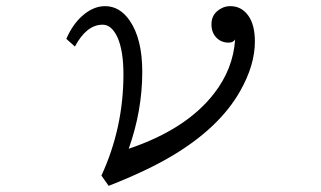

<svg xmlns="http://www.w3.org/2000/svg" viewBox="-20 -580 1040 622"><path d="M194.8 -454.1Q214.8 -500 245.1 -527.3Q281.2 -560.1 320.3 -560.1Q367.7 -560.1 399.9 -513.7Q440.9 -454.6 440.9 -347.2Q440.9 -221.7 397 -98.1Q583.5 -161.1 672.9 -276.4Q735.4 -356.4 741.7 -452.1Q735.4 -441.9 720.7 -441.9Q697.3 -441.9 681.6 -457.5Q665 -474.1 665 -501.5Q665 -537.1 698.7 -553.7Q710.9 -560.1 726.1 -560.1Q762.7 -560.1 784.7 -528.8Q805.7 -499.5 805.7 -444.8Q805.7 -368.7 757.3 -283.7Q691.4 -168 542.5 -78.1Q458.5 -27.3 332 22L308.6 -11.2Q379.9 -166 379.9 -339.4Q379.9 -416 360.4 -459.5Q341.3 -500 312.5 -500Q260.3 -500 222.7 -429.2Z"/></svg>

Font: BIZ UDPMincho
Style: Regular
Weight: 400
Designer: TypeBank Co., Ltd.
Foundry: Morisawa Inc.
Version: Version 1.06